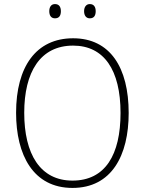

<svg xmlns="http://www.w3.org/2000/svg" viewBox="-20 -913 711 943"><path d="M222 -858C222 -837 231 -823 250 -823C271 -823 279 -837 279 -858C279 -878 271 -893 250 -893C231 -893 222 -878 222 -858ZM393 -858C393 -837 403 -823 421 -823C442 -823 450 -837 450 -858C450 -879 441 -893 421 -893C403 -893 393 -878 393 -858ZM612 -358C612 -581 521 -725 339 -725C157 -725 59 -585 59 -359C59 -152 143 10 336 10C528 10 612 -149 612 -358ZM99 -359C99 -558 177 -689 339 -689C491 -689 572 -569 572 -358C572 -153 497 -26 336 -26C177 -26 99 -157 99 -359Z"/></svg>

Font: Noto Sans Malayalam SemiCondensed ExtraLight
Style: Regular
Weight: 200
Width: 4
Designer: Jelle Bosma - Monotype Design Team
Foundry: Monotype Imaging Inc.
Version: Version 2.104